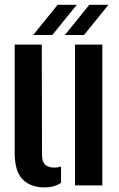

<svg xmlns="http://www.w3.org/2000/svg" viewBox="-20 -790 508 818"><path d="M42.5 -139.5V-600H158L159 -129.5Q159 -102 171.8 -89Q184.5 -76 213 -76Q228 -76 240 -80.5V-11Q211 8.5 170.5 8.5Q110 8.5 76.2 -26Q42.5 -60.5 42.5 -139.5ZM299.5 0V-600H416V0ZM121.5 -641 225.5 -769.5H307L203 -641ZM256.5 -641 360.5 -769.5H442L338 -641Z"/></svg>

Font: Big Shoulders Stencil Text Thin
Style: Bold
Weight: 700
Version: Version 2.001